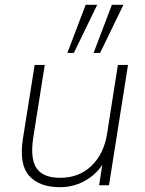

<svg xmlns="http://www.w3.org/2000/svg" viewBox="-20 -770 601 798"><path d="M229 8Q144 8 101.5 -39Q59 -86 75 -192L124 -500H166L118 -197Q105 -109 132.5 -70Q160 -31 230 -31Q309 -31 360.5 -81Q412 -131 425 -214L470 -500H512L433 0H392L411 -122H426Q398 -60 345.5 -26Q293 8 229 8ZM369 -550 445 -750H493L396 -550ZM260 -550 336 -750H384L287 -550Z"/></svg>

Font: Mulish ExtraLight ExtraLight
Style: Italic
Weight: 250
Italic angle: -9°
Version: Version 3.603